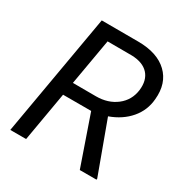

<svg xmlns="http://www.w3.org/2000/svg" viewBox="-165 -841 931 971"><g transform="rotate(30 301.0 -355.5)"><path d="M334.5 -287.6H170.4L120.6 0H28.3L151.9 -710.9L365.7 -710.4Q477.5 -710 536.1 -653.8Q594.7 -597.7 585.4 -501Q580.1 -434.1 536.9 -383.3Q493.7 -332.5 421.9 -306.6L532.2 -6.3L531.7 0H434.1ZM183.6 -364.3 318.4 -363.8Q388.7 -363.8 437 -401.1Q485.4 -438.5 493.7 -501Q501 -562 469.2 -596.7Q437.5 -631.3 372.6 -633.3L230.5 -633.8Z"/></g></svg>

Font: RobotoDraft
Style: Italic
Weight: 400
Italic angle: -12°
Version: Version 2.001101; 2014